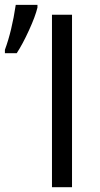

<svg xmlns="http://www.w3.org/2000/svg" viewBox="-34 -775 415 795"><path d="M181.2 0V-713.9H264.2V0ZM121.1 -754.9V-743.7Q112.3 -707 85.9 -649.4Q59.6 -591.8 35.2 -554.7H-13.7V-568.8Q15.1 -646.5 31.2 -754.9Z"/></svg>

Font: OpenSans-Regular
Style: Regular
Weight: 400
Foundry: Ascender Corporation
Version: Version 1.10